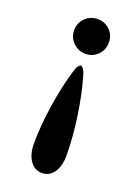

<svg xmlns="http://www.w3.org/2000/svg" viewBox="-132 -604 576 796"><g transform="rotate(20 155.5 -206.5)"><path d="M85 29Q85 -47 99 -140Q113 -233 136 -308Q140 -323 146.5 -332Q153 -341 158 -341Q163 -341 169.5 -332Q176 -323 180 -308Q202 -234 215.5 -141Q229 -48 229 30Q229 77 209.5 105Q190 133 157 133Q125 133 105 104.5Q85 76 85 29ZM158 -546Q190 -546 212 -524Q234 -502 234 -470Q234 -438 212 -415.5Q190 -393 158 -393Q126 -393 103.5 -415.5Q81 -438 81 -470Q81 -502 103.5 -524Q126 -546 158 -546Z"/></g></svg>

Font: Raigarh Medium
Style: Regular
Weight: 500
Designer: jaikishan Patel
Foundry: MagicType
Version: Version 1.000